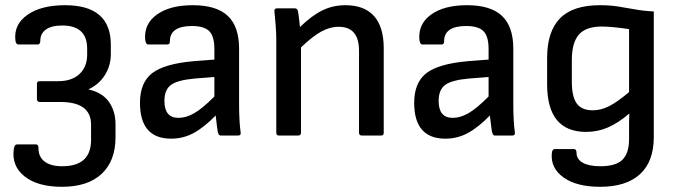

<svg xmlns="http://www.w3.org/2000/svg" viewBox="-20 -521 2604 738"><path d="M218 197Q125 197 74.5 157Q24 117 33 52Q35 41 38 37.5Q41 34 46 34H119Q128 34 128 50Q128 82 151.5 100Q175 118 219 118Q330 118 330 17V-42Q330 -129 212 -129H133Q122 -129 122 -140V-199Q122 -209 133 -209H204Q256 -209 285.5 -236.5Q315 -264 315 -311V-334Q315 -423 219 -423Q178 -423 156.5 -407.5Q135 -392 135 -365Q135 -350 125 -350H52Q40 -350 39 -368Q33 -427 85.5 -464Q138 -501 230 -501Q406 -501 406 -349V-313Q406 -269 383.5 -233Q361 -197 321 -178V-177Q374 -165 399 -129Q424 -93 424 -44V7Q424 97 371 147Q318 197 218 197Z M638 12Q518 12 518 -126Q518 -203 564.5 -239.5Q611 -276 726 -286L804 -292V-333Q804 -381 784.5 -401Q765 -421 718 -421Q632 -421 633 -361Q633 -350 623 -350H550Q540 -350 538 -369Q533 -429 583 -465Q633 -501 721 -501Q812 -501 855.5 -460Q899 -419 899 -334V-122Q899 -87 900.5 -60Q902 -33 905 -12Q907 0 895 0H830Q823 0 821 -4Q819 -8 817 -14Q816 -21 813.5 -39.5Q811 -58 809 -77Q764 -31 724 -9.5Q684 12 638 12ZM612 -133Q612 -68 666 -68Q695 -68 726 -85.5Q757 -103 804 -150V-225L727 -219Q662 -213 637 -194.5Q612 -176 612 -133Z M1052 0Q1042 0 1042 -11V-366Q1042 -393 1039.5 -425Q1037 -457 1035 -476Q1033 -489 1045 -489H1113Q1122 -489 1125 -479Q1127 -470 1129 -452.5Q1131 -435 1133 -417Q1177 -460 1218 -480.5Q1259 -501 1308 -501Q1380 -501 1417.5 -459.5Q1455 -418 1455 -335V-11Q1455 0 1445 0H1371Q1360 0 1360 -11V-326Q1360 -418 1282 -418Q1248 -418 1214.5 -399.5Q1181 -381 1137 -339V-11Q1137 0 1126 0Z M1692 12Q1572 12 1572 -126Q1572 -203 1618.5 -239.5Q1665 -276 1780 -286L1858 -292V-333Q1858 -381 1838.5 -401Q1819 -421 1772 -421Q1686 -421 1687 -361Q1687 -350 1677 -350H1604Q1594 -350 1592 -369Q1587 -429 1637 -465Q1687 -501 1775 -501Q1866 -501 1909.5 -460Q1953 -419 1953 -334V-122Q1953 -87 1954.5 -60Q1956 -33 1959 -12Q1961 0 1949 0H1884Q1877 0 1875 -4Q1873 -8 1871 -14Q1870 -21 1867.5 -39.5Q1865 -58 1863 -77Q1818 -31 1778 -9.5Q1738 12 1692 12ZM1666 -133Q1666 -68 1720 -68Q1749 -68 1780 -85.5Q1811 -103 1858 -150V-225L1781 -219Q1716 -213 1691 -194.5Q1666 -176 1666 -133Z M2287 197Q2196 197 2146 161Q2096 125 2101 69Q2102 52 2113 52H2186Q2196 52 2196 66Q2196 91 2220 104.5Q2244 118 2288 118Q2347 118 2372.5 93Q2398 68 2398 13V-17Q2398 -34 2398 -50.5Q2398 -67 2399 -84H2398Q2356 -48 2316.5 -31Q2277 -14 2233 -14Q2083 -14 2083 -197V-298Q2083 -400 2132.5 -450.5Q2182 -501 2286 -501Q2324 -501 2356 -496Q2388 -491 2420.5 -485Q2453 -479 2493 -477V6Q2493 100 2440 148.5Q2387 197 2287 197ZM2258 -97Q2290 -97 2321.5 -113Q2353 -129 2398 -167V-409Q2373 -413 2343.5 -416Q2314 -419 2293 -419Q2232 -419 2205 -388Q2178 -357 2178 -290V-207Q2178 -149 2197 -123Q2216 -97 2258 -97Z"/></svg>

Font: Sofia Sans Medium
Style: Regular
Weight: 500
Designer: Botio Nikoltchev, Ani Petrova
Foundry: lettersoup
Version: Version 4.101; ttfautohint (v1.8.4.7-5d5b)